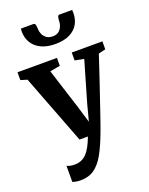

<svg xmlns="http://www.w3.org/2000/svg" viewBox="-190 -906 970 1254"><g transform="rotate(-20 295.0 -279.5)"><path d="M146.5 253Q129 253 114.5 250.2Q100 247.5 91 243.5V131.5Q97.5 136.5 112.8 139.8Q128 143 144.5 143Q169 143 189.5 135Q210 127 227 109.8Q244 92.5 259 65.2Q274 38 288 0H230L44.5 -483.5L-0.5 -497V-551.5H273.5V-496.5L203 -484L292 -204.5L327 -88.5L357.5 -204.5L439 -484.5L376.5 -496.5V-551.5H589.5V-496.5L540.5 -484.5Q517.5 -415 494.5 -346.2Q471.5 -277.5 450.5 -216Q429.5 -154.5 412.8 -105.2Q396 -56 384.8 -24.8Q373.5 6.5 370.5 13.5Q341.5 90.5 311.5 144Q281.5 197.5 242.5 225.2Q203.5 253 146.5 253ZM205 -812Q216 -812 218.8 -798.5Q221.5 -785 221.5 -771.5Q221.5 -754.5 229.2 -736.2Q237 -718 253.5 -705.5Q270 -693 297 -693Q323 -693 338.8 -705.5Q354.5 -718 362 -736.2Q369.5 -754.5 369.5 -771.5Q369.5 -785 372.5 -798.5Q375.5 -812 386 -812H474Q474.5 -808 474.8 -801.2Q475 -794.5 475 -790Q475 -747.5 455.5 -713.5Q436 -679.5 396.5 -659.8Q357 -640 296 -640Q237.5 -640 197.5 -659.8Q157.5 -679.5 137 -713.5Q116.5 -747.5 116.5 -790Q116.5 -795.5 117 -801Q117.5 -806.5 117.5 -812Z"/></g></svg>

Font: Merriweather 28pt
Style: Bold
Weight: 700
Version: Version 2.100